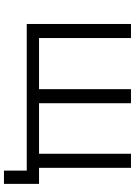

<svg xmlns="http://www.w3.org/2000/svg" viewBox="124 -690 681 969"><g transform="rotate(90 464.5 -205.5)"><path d="M827 -62H908V115H841V0H101V-526H172V-62H430V-526H501V-62H756V-526H827Z"/></g></svg>

Font: Montserrat Alternates
Style: Regular
Weight: 400
Designer: Julieta Ulanovsky
Foundry: Julieta Ulanovsky
Version: Version 7.200;PS 007.200;hotconv 1.0.88;makeotf.lib2.5.64775